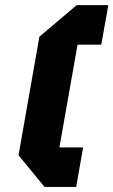

<svg xmlns="http://www.w3.org/2000/svg" viewBox="-20 -739 448 759"><path d="M408.2 -718.8 380.4 -562.5H286.6L214.8 -156.2H308.6L281.2 0H156.2L53.2 -125L135.7 -593.8L283.2 -718.8Z"/></svg>

Font: Signwood
Style: Italic
Weight: 400
Italic angle: -10°
Designer: GGBotNet
Foundry: GGBotNet
Version: 0.95